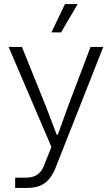

<svg xmlns="http://www.w3.org/2000/svg" viewBox="-20 -750 548 937"><path d="M54 167V117H104Q130 117 147.5 110Q165 103 177.5 88Q190 73 198 50L236 -46V-21L22 -521H87L204 -231L257 -92H262L312 -231L422 -521H484L252 67Q238 102 219.5 124Q201 146 175 156.5Q149 167 112 167ZM231 -592 297 -730H359L278 -592Z"/></svg>

Font: Mona Sans Light
Style: Regular
Weight: 300
Designer: Deni Anggara
Foundry: GitHub
Version: Version 2.000